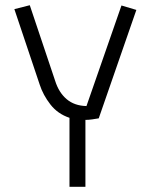

<svg xmlns="http://www.w3.org/2000/svg" viewBox="-20 -715 572 735"><path d="M358 -262Q347 -260 333 -258Q319 -256 307 -256V0H246V-264Q201 -279 173 -315Q145 -351 132 -391L35 -680L94 -695L191 -406Q205 -361 235 -335.5Q265 -310 311 -309L445 -694L502 -677L358 -262Z"/></svg>

Font: Snippet
Style: Regular
Weight: 400
Designer: Gesine Todt
Foundry: Gesine Todt
Version: Version 1.000